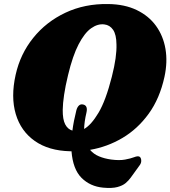

<svg xmlns="http://www.w3.org/2000/svg" viewBox="-20 -735 845 952"><path d="M516.5 -715Q598 -714 657.8 -685.2Q717.5 -656.5 753.5 -606.8Q789.5 -557 800.5 -492.2Q811.5 -427.5 795.5 -354Q772 -246.5 717.2 -171Q662.5 -95.5 587.2 -51Q512 -6.5 426.5 8Q444 29 471 40.2Q498 51.5 531 56Q572.5 61.5 600.2 56.2Q628 51 644.8 44.5Q661.5 38 669.5 41Q678 43.5 680 57.2Q682 71 673.5 83L628 146Q618 160 603 172.8Q588 185.5 561.8 192.5Q535.5 199.5 491.5 195.5Q427 189.5 384.2 146.8Q341.5 104 334.5 15Q331.5 15 328 15Q221.5 12.5 152.5 -36Q83.5 -84.5 58.2 -169.2Q33 -254 57.5 -364Q80.5 -467.5 144.8 -547.2Q209 -627 304.5 -672Q400 -717 516.5 -715ZM358.5 -187.5Q362.5 -203 370.8 -211.2Q379 -219.5 391.5 -217Q417 -212 408.5 -176Q398 -131.5 397 -95.5Q432 -115 468.2 -175.5Q504.5 -236 534.5 -354.5Q547.5 -405.5 553 -445.2Q558.5 -485 557.5 -514.5Q557 -563.5 540.8 -587.2Q524.5 -611 497 -614Q464.5 -618 431.8 -594.8Q399 -571.5 369.8 -515.2Q340.5 -459 317.5 -363Q304 -307.5 297.8 -264.8Q291.5 -222 291 -190.5Q290.5 -143 303.2 -118.5Q316 -94 339 -87.5Q345 -134 358.5 -187.5Z"/></svg>

Font: Fraunces 9pt S100 Black
Style: Italic
Weight: 900
Italic angle: -16°
Version: Version 1.000; ttfautohint (v1.8.3)